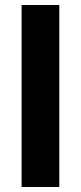

<svg xmlns="http://www.w3.org/2000/svg" viewBox="-20 -744 321 764"><path d="M66 -724H216V0H66Z"/></svg>

Font: Freesentation 8 ExtraBold
Style: Regular
Weight: 800
Designer: glyphs from Roboto by Christian Robertson / Hangul glyphs from Noto Sans CJK(Source Han Sans) by Jang Soo-young and Kang
Foundry: PT&
Version: Version 2.001